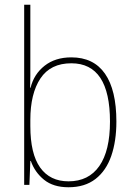

<svg xmlns="http://www.w3.org/2000/svg" viewBox="-20 -780 565 810"><path d="M108 -509Q108 -488 108 -459.5Q108 -431 107 -410H109Q123 -467 168 -502.5Q213 -538 281 -538Q375 -538 423 -469Q471 -400 471 -267Q471 -185 449.5 -122.5Q428 -60 383 -25Q338 10 269 10Q205 10 166 -21.5Q127 -53 110 -101H108L104 0H82V-760H108ZM281 -513Q193 -513 150.5 -449Q108 -385 108 -274V-248Q108 -131 149.5 -73Q191 -15 269 -15Q354 -15 399 -79.5Q444 -144 444 -267Q444 -513 281 -513Z"/></svg>

Font: Noto Sans Thai SemCond Thin
Style: Regular
Weight: 100
Width: 4
Designer: Monotype Design Team
Foundry: Monotype Imaging Inc.
Version: Version 2.002; ttfautohint (v1.8.4.7-5d5b)